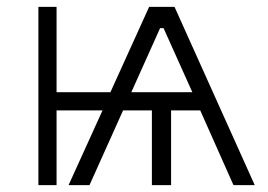

<svg xmlns="http://www.w3.org/2000/svg" viewBox="-20 -540 781 560"><path d="M92 0H145V-218H279L180 0H241L339 -218H423V0H479V-218H564L661 0H723L489 -520H415L302 -271H145V-520H92ZM363 -271 447 -458H457L541 -271Z"/></svg>

Font: Fixel Display Light
Style: Regular
Weight: 300
Designer: AlfaBravo + MacPaw
Foundry: Kyrylo Tkachov, Marchela Mozhyna, Serhii Makarenko, Maria Weinstein, Zakhar Kryvoshyya
Version: Version 1.211